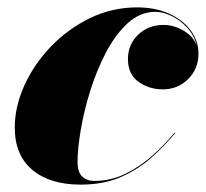

<svg xmlns="http://www.w3.org/2000/svg" viewBox="-20 -490 558 520"><path d="M454.5 -129.5Q427.5 -97 392 -64.8Q356.5 -32.5 309 -11.2Q261.5 10 198.5 10Q115 10 67.5 -30Q20 -70 20 -144.5Q20 -201 46 -258.5Q72 -316 117.8 -363.8Q163.5 -411.5 223.5 -440.8Q283.5 -470 351.5 -470Q400 -470 437.5 -453.2Q475 -436.5 496.2 -408Q517.5 -379.5 517.5 -345Q517.5 -303.5 489.5 -275.8Q461.5 -248 421 -248Q383.5 -248 355 -268.5Q326.5 -289 326.5 -330Q326.5 -369.5 354.2 -396Q382 -422.5 423.5 -422.5Q450.5 -422.5 476.8 -407.2Q503 -392 512.5 -367Q506 -394.5 487 -415Q468 -435.5 444.5 -446.8Q421 -458 401 -458Q359.5 -458 326 -427.2Q292.5 -396.5 267 -347.8Q241.5 -299 224.2 -243.5Q207 -188 198.5 -137Q190 -86 190 -51.5Q190 -24 202.5 -12Q215 0 235 0Q280.5 0 320.5 -19.8Q360.5 -39.5 393.8 -69.5Q427 -99.5 453 -131Z"/></svg>

Font: Bodoni* 72pt Fatface
Style: Italic
Weight: 900
Italic angle: -13°
Version: Version 2.3